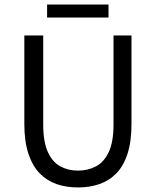

<svg xmlns="http://www.w3.org/2000/svg" viewBox="-20 -812 685 844"><path d="M323 12Q272 12 229.5 -2.5Q187 -17 155 -49.5Q123 -82 105 -136Q87 -190 87 -267V-656H170V-265Q170 -188 190.5 -143.5Q211 -99 245.5 -80.5Q280 -62 323 -62Q366 -62 401.5 -80.5Q437 -99 458 -143.5Q479 -188 479 -265V-656H558V-267Q558 -190 540.5 -136Q523 -82 491 -49.5Q459 -17 416 -2.5Q373 12 323 12ZM187 -735V-792H457V-735Z"/></svg>

Font: Source Sans 3 ExtraLight
Style: Regular
Weight: 400
Version: Version 3.052;hotconv 1.1.0;makeotfexe 2.6.0